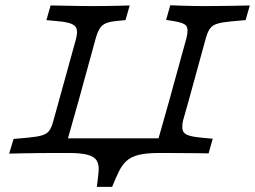

<svg xmlns="http://www.w3.org/2000/svg" viewBox="-20 -592 983 740"><path d="M206.5 -201.6 273.4 -443.5Q279 -466.9 275.4 -480.2Q271.8 -493.5 254.8 -500.4Q237.9 -507.3 200.8 -510.5L158.9 -514.5L175 -571Q192.7 -571 221.8 -570.2Q250.8 -569.4 283.9 -569Q316.9 -568.5 345.2 -568.5H346H346.8Q367.7 -568.5 390.7 -569Q413.7 -569.4 436.3 -569.8Q458.9 -570.2 479.8 -571L463.7 -514.5L431.5 -511.3Q404.8 -508.9 389.5 -502.8Q374.2 -496.8 365.3 -483.5Q356.5 -470.2 349.2 -445.2L282.3 -201.6ZM631.5 -201.6 698.4 -444.4Q707.3 -479.8 698 -492.3Q688.7 -504.8 646 -511.3L620.2 -515.3L636.3 -571.8Q652.4 -571 675.8 -570.2Q699.2 -569.4 725 -569Q750.8 -568.5 772.6 -568.5H770.2H771Q796.8 -568.5 827 -569Q857.3 -569.4 887.5 -569.8Q917.7 -570.2 942.7 -571L926.6 -514.5L872.6 -509.7Q837.1 -506.5 818.1 -500.8Q799.2 -495.2 789.9 -482.7Q780.6 -470.2 773.4 -445.2L706.5 -201.6ZM187.1 -2.4Q162.1 -2.4 131.9 -2Q101.6 -1.6 71.4 -1.2Q41.1 -0.8 15.3 0L32.3 -56.5L86.3 -61.3Q122.6 -64.5 141.5 -70.2Q160.5 -75.8 169.8 -88.3Q179 -100.8 185.5 -125.8L206.5 -201.6H282.3L241.9 -58.9H591.1L631.5 -201.6H706.5L685.5 -127.4Q680.6 -104.8 683.9 -91.1Q687.1 -77.4 704.4 -71Q721.8 -64.5 758.1 -61.3L800 -57.3L783.9 -0.8Q766.1 -1.6 737.1 -1.6Q708.1 -1.6 675.4 -2Q642.7 -2.4 613.7 -2.4H611.3H188.7ZM353.2 128.2Q358.1 92.7 360.1 68.1Q362.1 43.5 353.2 27.8Q344.4 12.1 318.5 4.8Q292.7 -2.4 242.7 -2.4L245.2 -10.5L371.8 -13.7H476.6L596.8 -10.5L594.4 -2.4Q544.4 -2.4 514.9 4.8Q485.5 12.1 468.1 27.8Q450.8 43.5 438.7 68.1Q426.6 92.7 412.1 128.2Z"/></svg>

Font: Playfair 5pt SemiExpanded Light
Style: Italic
Weight: 300
Width: 6
Italic angle: -15.6°
Designer: Claus Eggers Sørensen
Foundry: Claus Eggers Sørensen
Version: Version 2.203